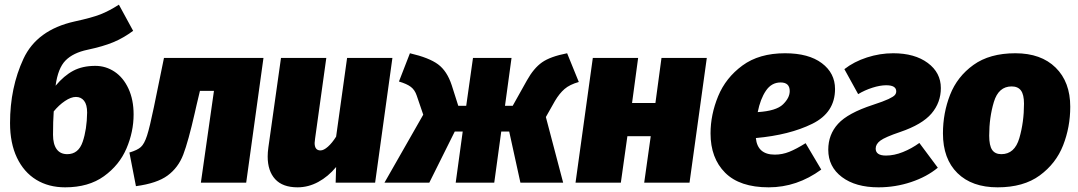

<svg xmlns="http://www.w3.org/2000/svg" viewBox="-20 -782 4616 822"><path d="M552 -292Q552 -218 521.5 -146.5Q491 -75 425 -27.5Q359 20 259 20Q188 20 135 -12.5Q82 -45 52.5 -107Q23 -169 23 -255Q23 -407 80.5 -530.5Q138 -654 299 -690Q373 -706 410 -720.5Q447 -735 489 -762L550 -650Q508 -619 464.5 -601Q421 -583 355 -569Q293 -556 260.5 -523Q228 -490 218 -415Q254 -458 293.5 -479Q333 -500 388 -500Q433 -500 470.5 -475Q508 -450 530 -402.5Q552 -355 552 -292ZM353 -300Q353 -334 340 -350.5Q327 -367 305 -367Q284 -367 258 -349.5Q232 -332 210 -305Q207 -263 207 -205Q207 -165 222.5 -143.5Q238 -122 268 -122Q316 -122 334 -175Q352 -228 353 -300Z M1034 0H840L896 -393H836L821 -330L814 -299Q786 -176 764.5 -120Q743 -64 697.5 -30.5Q652 3 562 15L534 -129Q568 -139 583 -152.5Q598 -166 609.5 -201.5Q621 -237 639 -324L682 -534H1108Z M1126 -112Q1126 -130 1129 -151L1183 -534H1377L1329 -189Q1327 -175 1327 -170Q1327 -138 1352 -138Q1366 -138 1384 -154Q1402 -170 1419 -197L1466 -534H1660L1586 0H1417L1419 -67Q1385 -26 1342.5 -3Q1300 20 1254 20Q1190 20 1158 -15Q1126 -50 1126 -112Z M2458 -431Q2419 -420 2397 -401Q2375 -382 2356 -350L2317 -281L2391 0H2208L2160 -219H2126L2096 0H1931L1961 -219H1927L1818 0H1626L1792 -291L1764 -373Q1756 -397 1739 -410Q1722 -423 1688 -433L1735 -554Q1817 -535 1855.5 -506.5Q1894 -478 1914 -417L1942 -329H1976L2005 -534H2170L2142 -329H2175L2236 -438Q2265 -490 2300.5 -515Q2336 -540 2408 -554Z M2766 -199H2666L2638 0H2444L2518 -534H2712L2686 -341H2786L2812 -534H3006L2932 0H2738Z M3216 -191Q3223 -120 3297 -120Q3329 -120 3359 -132Q3389 -144 3429 -169L3496 -56Q3392 20 3271 20Q3147 20 3084.5 -42.5Q3022 -105 3022 -211Q3022 -291 3054.5 -370Q3087 -449 3158.5 -501.5Q3230 -554 3341 -554Q3442 -554 3498.5 -511.5Q3555 -469 3555 -401Q3555 -300 3457.5 -252Q3360 -204 3216 -191ZM3361 -392Q3361 -429 3322 -429Q3283 -429 3259 -393.5Q3235 -358 3224 -302Q3303 -307 3332 -335Q3361 -363 3361 -392Z M4008 -405Q4008 -343 3968 -296Q3928 -249 3834 -217Q3769 -195 3749 -180Q3729 -165 3729 -146Q3729 -116 3773 -116Q3808 -116 3845.5 -131Q3883 -146 3916 -170L3995 -64Q3948 -25 3880.5 -2.5Q3813 20 3741 20Q3643 20 3584.5 -24Q3526 -68 3526 -141Q3526 -206 3568 -252Q3610 -298 3717 -333Q3763 -348 3784 -358Q3805 -368 3811 -375Q3817 -382 3817 -391Q3817 -417 3774 -417Q3748 -417 3715 -406.5Q3682 -396 3654 -379L3595 -486Q3636 -518 3691.5 -536Q3747 -554 3804 -554Q3896 -554 3952 -512.5Q4008 -471 4008 -405Z M4017 -211Q4017 -298 4047.5 -376Q4078 -454 4147.5 -504Q4217 -554 4327 -554Q4437 -554 4499.5 -492.5Q4562 -431 4562 -325Q4562 -238 4531.5 -160Q4501 -82 4431.5 -31Q4362 20 4251 20Q4141 20 4079 -41Q4017 -102 4017 -211ZM4364 -338Q4364 -377 4351 -394.5Q4338 -412 4311 -412Q4255 -412 4235 -345.5Q4215 -279 4215 -201Q4215 -159 4227.5 -140.5Q4240 -122 4267 -122Q4324 -122 4344 -190.5Q4364 -259 4364 -338Z"/></svg>

Font: FiraGO Heavy
Style: Italic
Weight: 900
Italic angle: -8°
Designer: bBox Type GmbH
Foundry: bBox Type GmbH
Version: Version 1.001